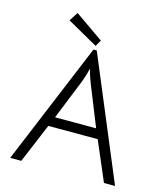

<svg xmlns="http://www.w3.org/2000/svg" viewBox="-127 -973 924 1070"><g transform="rotate(15 335.5 -438.5)"><path d="M325 -703H344L638 0H574L477 -227H192L97 0H33ZM359 -517Q343 -557 334 -595Q322 -548 310 -517L216 -283H453ZM154 -826 187 -877 352 -762 331 -726Z"/></g></svg>

Font: Bellota Text
Style: Regular
Weight: 400
Designer: Kemie Guaida
Foundry: Kemie Guaida
Version: Version 4.001